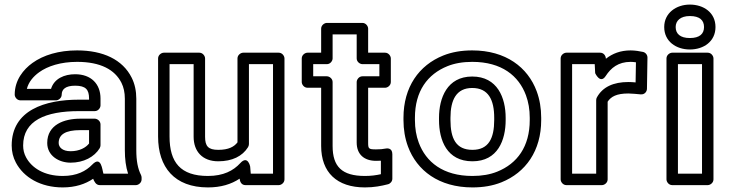

<svg xmlns="http://www.w3.org/2000/svg" viewBox="-20 -783 3186 838"><path d="M524.9 -128C524.9 -89.1 529.2 -54.7 539 -25H431.5C426.1 -39.6 422.7 -106.3 382.3 -64.3C355.5 -36.5 315.7 -15 254 -15C172 -15 118 -50.6 93.5 -96.7C85.1 -112.4 81 -129.1 81 -148C81 -256.5 178.2 -298 324.4 -298H393.7C408.8 -298 418.7 -312.3 418.7 -323V-353C418.7 -416.7 377.6 -459 307.9 -459C261.3 -459 216.3 -440.2 202.7 -395H97.2C104.8 -425.3 125.6 -449.5 150.9 -467.7C188 -494.5 244.8 -513 316.7 -513C419.2 -513 481.4 -478.6 510 -421.8C519.7 -402.4 524.9 -379.5 524.9 -352ZM415.7 25H573C583.7 25 598 15.1 598 0V-8C598 -11.6 597.1 -15.7 595.4 -19.2C581.4 -47.1 574.9 -81 574.9 -128V-352C574.9 -385.8 568.4 -416.9 554.6 -444.2C515 -523.1 429.8 -563 316.7 -563C236.5 -563 169.3 -542.6 121.7 -508.3C82.3 -479.9 44.2 -433.8 44.2 -370C44.2 -359.3 54.1 -345 69.2 -345H224.3C235 -345 249.3 -354.9 249.3 -370C249.3 -392.9 265.7 -409 307.9 -409C354.3 -409 368.7 -391.8 368.7 -353V-348H324.4C176.4 -348 31 -302.2 31 -148C31 -121.5 37.1 -96.2 49.3 -73.3C83.7 -8.5 157.2 35 254 35C308.7 35 352.6 20.3 386.5 -2.8C391.5 9.2 398.6 25 415.7 25ZM186.1 -159C186.1 -102.9 237.4 -73 288.1 -73C345.2 -73 391.9 -98.1 415 -136C417.4 -139.9 418.7 -145.5 418.7 -149V-240C418.7 -255.1 404.4 -265 393.7 -265H329.9C260.9 -265 186.1 -239.3 186.1 -159ZM236.1 -159C236.1 -195.8 265.7 -215 329.9 -215H368.7V-156.7C354.9 -138.9 327.3 -123 288.1 -123C252.6 -123 236.1 -140.3 236.1 -159Z M932.6 -79C993.1 -79 1037.9 -100.9 1062.7 -140.8C1065.2 -144.8 1066.5 -150.4 1066.5 -154V-503H1171.6V-25H1074.4L1071.9 -56C1071.9 -56 1062 -107.4 1028.6 -70.9C998.6 -38.2 955.3 -15 887.5 -15C767.9 -15 720 -74.4 720 -187V-503H825.1V-186C825.1 -122.4 863.4 -79 932.6 -79ZM1051.4 25H1196.6C1207.3 25 1221.6 15.1 1221.6 0V-528C1221.6 -538.7 1211.7 -553 1196.6 -553H1041.5C1030.8 -553 1016.5 -543.1 1016.5 -528V-161.7C1002.4 -142.9 978.1 -129 932.6 -129C888.6 -129 875.1 -145 875.1 -186V-528C875.1 -538.7 865.2 -553 850.1 -553H695C684.3 -553 670 -543.1 670 -528V-187C670 -53.4 741.3 35 887.5 35C944 35 988.8 21.3 1026 -3.3C1027.3 12.4 1035.2 25 1051.4 25Z M1572.8 -15C1471.8 -15 1431.7 -56.2 1431.7 -146V-425C1431.7 -440.1 1417.4 -450 1406.7 -450H1347V-503H1406.7C1421.8 -503 1431.7 -517.3 1431.7 -528V-633H1536.8V-528C1536.8 -512.9 1551.1 -503 1561.8 -503H1635.8V-450H1561.8C1546.7 -450 1536.8 -435.7 1536.8 -425V-161C1536.8 -109.4 1569.1 -81 1621.2 -81C1628.2 -81 1637.4 -81.3 1642.4 -81.6V-22.7C1621.2 -18.1 1600 -15 1572.8 -15ZM1572.8 35C1613.2 35 1644.3 28.6 1673.5 21.2C1683.3 18.8 1692.4 8.9 1692.4 -3V-110C1692.4 -139.2 1667.9 -135.8 1661.9 -134.4C1651.6 -132.1 1637.6 -131 1621.2 -131C1588.4 -131 1586.8 -134.1 1586.8 -161V-400H1660.8C1671.5 -400 1685.8 -409.9 1685.8 -425V-528C1685.8 -538.7 1675.9 -553 1660.8 -553H1586.8V-658C1586.8 -668.7 1576.9 -683 1561.8 -683H1406.7C1396 -683 1381.7 -673.1 1381.7 -658V-553H1322C1311.3 -553 1297 -543.1 1297 -528V-425C1297 -414.3 1306.9 -400 1322 -400H1381.7V-146C1381.7 -30.7 1450.2 35 1572.8 35Z M1791 -269C1791 -385.1 1845.7 -459.2 1933.2 -494.3C1963.8 -506.6 1999.6 -513 2041 -513C2169.8 -513 2244.1 -452 2275.5 -367.3C2286.5 -337.7 2292.1 -305.1 2292.1 -269V-259C2292.1 -142.9 2237.4 -68.8 2149.9 -33.7C2119.3 -21.4 2083.5 -15 2042.1 -15C1913.3 -15 1839 -76 1807.6 -160.7C1796.6 -190.3 1791 -222.9 1791 -259ZM1741 -269V-259C1741 -217.7 1747.5 -179 1760.7 -143.3C1799.3 -39 1895.2 35 2042.1 35C2088.7 35 2131 27.8 2168.6 12.7C2274.6 -29.8 2342.1 -124.9 2342.1 -259V-269C2342.1 -310.3 2335.6 -349 2322.4 -384.7C2283.8 -489 2187.9 -563 2041 -563C1994.4 -563 1952.1 -555.8 1914.5 -540.7C1808.5 -498.2 1741 -403.1 1741 -269ZM2187 -269C2187 -355.7 2151.4 -449 2041 -449C1931.1 -449 1896.1 -354.6 1896.1 -269V-259C1896.1 -171.2 1930.2 -79 2042.1 -79C2152.9 -79 2187 -172.1 2187 -259ZM2137 -269V-259C2137 -179.7 2112.8 -129 2042.1 -129C1969.7 -129 1946.1 -179.1 1946.1 -259V-269C1946.1 -346.7 1971.5 -399 2041 -399C2111.6 -399 2137 -347.4 2137 -269Z M2732.5 -513C2738.3 -513 2747.4 -512.2 2755.6 -511.1L2754.1 -423.3C2741.9 -424.4 2733 -425 2722.6 -425C2657.6 -425 2610.3 -403.7 2585.2 -358C2583.2 -354.4 2582.1 -350.1 2582.1 -346V-25H2477V-503H2575.7L2577.7 -463.7C2577.7 -463.7 2599.7 -414.4 2623.7 -451.4C2646.3 -486.3 2678.2 -513 2732.5 -513ZM2599.4 -553H2452C2441.3 -553 2427 -543.1 2427 -528V0C2427 10.7 2436.9 25 2452 25H2607.1C2617.8 25 2632.1 15.1 2632.1 0V-339.1C2646.6 -361.1 2670.6 -375 2722.6 -375C2737.3 -375 2760.5 -372.4 2776.6 -371.1C2793.2 -369.7 2803.5 -382.7 2803.7 -395.6L2805.9 -531.6C2806.1 -543 2797.9 -553.8 2786.4 -556.4C2772.9 -559.5 2750.9 -563 2732.5 -563C2688.1 -563 2653.2 -549.3 2624.5 -526.6C2623.8 -540.4 2614.7 -553 2599.4 -553Z M3044 -25H2938.9V-503H3044ZM3069 25C3079.7 25 3094 15.1 3094 0V-528C3094 -538.7 3084.1 -553 3069 -553H2913.9C2903.2 -553 2888.9 -543.1 2888.9 -528V0C2888.9 10.7 2898.8 25 2913.9 25ZM2990.9 -617C2948.5 -617 2929 -635.9 2929 -665C2929 -692.4 2949.7 -713 2990.9 -713C3033.9 -713 3052.8 -694.6 3052.8 -665C3052.8 -635.4 3033.9 -617 2990.9 -617ZM2990.9 -567C3050.9 -567 3102.8 -601.8 3102.8 -665C3102.8 -728.3 3050.9 -763 2990.9 -763C2931.7 -763 2879 -726.5 2879 -665C2879 -602 2931.3 -567 2990.9 -567Z"/></svg>

Font: Asimov
Style: WidOu
Weight: 500
Designer: Google
Version: Version 2.000980; 2014